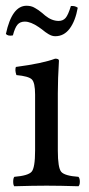

<svg xmlns="http://www.w3.org/2000/svg" viewBox="-20 -646 311 668"><path d="M184.1 -573.2Q199.2 -573.2 208.3 -583.7Q217.3 -594.2 226.6 -625Q240.7 -626.5 250.5 -619.1Q242.2 -572.8 222.4 -546.4Q202.6 -520 172.4 -520Q166.5 -520 160.9 -521.7Q155.3 -523.4 148.7 -527.3Q142.1 -531.2 137.9 -534.4Q133.8 -537.6 126 -543.7Q118.2 -549.8 114.7 -551.8Q86.9 -570.8 66.4 -570.8Q49.8 -570.8 40.8 -560.1Q31.7 -549.3 24.9 -522.9Q8.3 -519.5 0.5 -527.8Q21.5 -626 72.3 -626Q80.1 -626 87.4 -624.3Q94.7 -622.6 102.3 -617.9Q109.9 -613.3 114 -610.6Q118.2 -607.9 127 -600.6Q135.7 -593.3 137.2 -591.8Q160.2 -573.2 184.1 -573.2ZM181.2 -122.1Q181.2 -62 193.1 -48.1Q205.1 -34.2 252.9 -30.8Q257.8 -25.9 257.8 -13.9Q257.8 -2 252.9 2Q187 0 142.1 0Q96.2 0 29.8 2Q25.9 -2 25.9 -13.9Q25.9 -25.9 29.8 -30.8Q77.6 -34.7 89.8 -48.3Q102.1 -62 102.1 -122.1V-316.9Q102.1 -358.9 90.6 -369.9Q79.1 -380.9 37.1 -384.8Q31.2 -401.9 35.2 -413.1Q127.9 -425.3 171.9 -441.9Q185.1 -441.9 185.1 -435.1Q181.2 -371.1 181.2 -321.3Z"/></svg>

Font: Linux Libertine O
Style: Regular
Weight: 400
Designer: Philipp H. Poll
Foundry: Philipp H. Poll
Version: Version 5.3.0